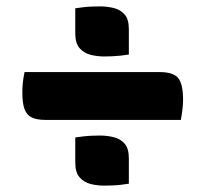

<svg xmlns="http://www.w3.org/2000/svg" viewBox="-20 -601 640 602"><path d="M57 -375H481Q523 -375 538.5 -356.5Q554 -338 554 -288Q554 -274 552 -257.5Q550 -241 547 -225H123Q95 -225 79 -233Q63 -241 56.5 -260Q50 -279 50 -312Q50 -326 51.5 -341Q53 -356 57 -375ZM216 -575Q229 -577 242.5 -578.5Q256 -580 269.5 -580.5Q283 -581 294 -581Q315 -581 336 -576Q357 -571 370.5 -556Q384 -541 384 -509V-430Q372 -428 358 -426.5Q344 -425 331 -424.5Q318 -424 306 -424Q285 -424 264.5 -429Q244 -434 230 -449.5Q216 -465 216 -496ZM216 -170Q229 -172 242.5 -173.5Q256 -175 269.5 -175.5Q283 -176 294 -176Q315 -176 336 -171Q357 -166 370.5 -151Q384 -136 384 -104V-25Q372 -23 358 -21.5Q344 -20 331 -19.5Q318 -19 306 -19Q285 -19 264.5 -24Q244 -29 230 -44.5Q216 -60 216 -91Z"/></svg>

Font: Recursive Casual ExtraBold
Style: Regular
Weight: 800
Version: Version 1.047